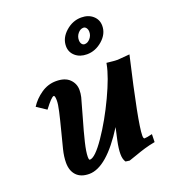

<svg xmlns="http://www.w3.org/2000/svg" viewBox="-137 -850 857 960"><g transform="rotate(-20 291.5 -369.5)"><path d="M175.8 2.4Q131.8 2.4 108.4 -22.2Q85 -46.9 85 -89.8Q85 -121.1 94.2 -158.7Q100.1 -183.1 116 -243.9Q131.8 -304.7 140.1 -341.8Q148.4 -378.9 148.4 -397.9Q148.4 -424.8 141.1 -424.8Q129.4 -424.8 88.9 -371.1L38.1 -404.8Q60.5 -439.9 97.2 -465.3Q133.8 -490.7 177.2 -490.7Q224.6 -490.7 248.8 -466.8Q272.9 -442.9 272.9 -409.2Q272.9 -390.6 268.6 -372.1Q262.2 -346.7 241.5 -275.4Q220.7 -204.1 209 -155Q197.3 -106 197.3 -80.6Q197.3 -63.5 202.6 -63.5Q230.5 -63.5 284.7 -142.6Q338.9 -221.7 386 -322Q433.1 -422.4 444.3 -482.4Q445.3 -487.3 445.8 -490.2Q487.3 -485.4 503.9 -485.4L568.4 -490.7Q489.7 -152.3 489.7 -86.9Q489.7 -70.3 496.6 -70.3Q507.3 -70.3 537.6 -77.6L536.6 -35.6Q505.4 -29.8 480 -22.2Q454.6 -14.6 429.4 -5.4Q404.3 3.9 387.7 8.8L366.7 5.9Q355.5 -9.8 355.5 -37.6Q355.5 -65.9 364.3 -107.4Q371.1 -141.1 378.9 -172.9Q268.6 2.4 175.8 2.4ZM404.3 -746.6Q441.9 -746.6 465.8 -725.6Q489.7 -704.6 489.7 -671.9Q489.7 -628.9 452.4 -596.2Q415 -563.5 369.6 -563.5Q332 -563.5 308.1 -584.5Q284.2 -605.5 284.2 -637.7Q284.2 -680.7 321.3 -713.6Q358.4 -746.6 404.3 -746.6ZM397 -694.8Q380.9 -694.8 367.9 -679.4Q355 -664.1 355 -644Q355 -631.3 360.8 -623.3Q366.7 -615.2 376 -615.2Q392.1 -615.2 405.3 -630.4Q418.5 -645.5 418.5 -665Q418.5 -677.7 412.4 -686.3Q406.2 -694.8 397 -694.8Z"/></g></svg>

Font: Flanker
Style: Bold Italic
Weight: 700
Italic angle: -12°
Designer: Flanker
Version: Version 2.000